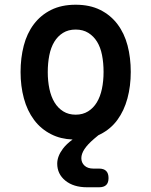

<svg xmlns="http://www.w3.org/2000/svg" viewBox="-20 -580 640 812"><path d="M399 133Q419 133 429 143Q439 153 439 173Q439 193 429 202.5Q419 212 399 212H348Q291 212 256.5 184Q222 156 222 112Q222 81 246 49Q261 29 287 10Q236 8 197 -12Q153 -34 124 -73Q95 -112 81 -164Q67 -216 67 -275.5Q67 -335 80.5 -387Q94 -439 123 -477.5Q152 -516 196 -538Q240 -560 300 -560Q360 -560 404 -538Q448 -516 477 -477.5Q506 -439 519.5 -387.5Q533 -336 533 -276Q533 -216 519 -164Q505 -112 476.5 -73Q448 -34 404 -12L396 -8L378 7Q350 31 337 51Q324 71 324 89Q324 108 337.5 120.5Q351 133 375 133ZM300 -95Q330 -95 352.5 -109Q375 -123 389.5 -147Q404 -171 411 -204Q418 -237 418 -276Q418 -314 411.5 -347Q405 -380 390.5 -403.5Q376 -427 353.5 -441Q331 -455 300 -455Q269 -455 246.5 -441Q224 -427 209.5 -403Q195 -379 188.5 -346Q182 -313 182 -275Q182 -237 189 -204Q196 -171 210.5 -147Q225 -123 247.5 -109Q270 -95 300 -95Z"/></svg>

Font: Maple Mono SemiBold
Style: Regular
Weight: 600
Monospace: yes
Designer: subframe7536
Version: Version 7.000